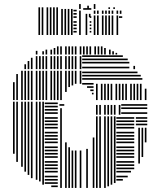

<svg xmlns="http://www.w3.org/2000/svg" viewBox="-20 -924 782 944"><path d="M52 -168H44V-424H52ZM68 -128H60V-424H68ZM92 -104H84V-424H92ZM108 -80H100V-424H108ZM124 -64H116V-424H124ZM140 -48H132V-424H140ZM164 -40H156V-424H164ZM180 -32H172V-424H180ZM196 -16H188V-424H196ZM264 -4H232V-12H264ZM264 -20H200V-28H264ZM264 -36H200V-44H264ZM264 -52H200V-60H264ZM264 -76H200V-84H264ZM264 -92H200V-100H264ZM264 -108H200V-116H264ZM264 -124H200V-132H264ZM264 -148H200V-156H264ZM264 -164H200V-172H264ZM264 -180H200V-188H264ZM264 -196H200V-204H264ZM264 -220H200V-228H264ZM264 -236H200V-244H264ZM264 -252H200V-260H264ZM264 -268H200V-276H264ZM264 -292H200V-300H264ZM264 -308H200V-316H264ZM264 -324H200V-332H264ZM264 -340H200V-348H264ZM264 -364H200V-372H264ZM264 -380H200V-388H264ZM264 -396H200V-404H264ZM264 -412H200V-420H264ZM284 0H276V-392H284ZM308 0H300V-224H308ZM324 0H316V-200H324ZM340 0H332V-184H340ZM356 0H348V-184H356ZM380 0H372V-184H380ZM296 -404H272V-412H296ZM412 0H404V-192H412ZM444 0H436V-248H444ZM460 0H452V-352H460ZM476 0H468V-352H476ZM500 0H492V-352H500ZM516 -8H508V-352H516ZM532 -16H524V-352H532ZM548 -24H540V-352H548ZM584 -36H552V-44H584ZM608 -52H552V-60H608ZM624 -76H552V-84H624ZM640 -92H552V-100H640ZM640 -108H552V-116H640ZM640 -124H552V-132H640ZM640 -148H552V-156H640ZM640 -164H552V-172H640ZM640 -180H552V-188H640ZM640 -196H552V-204H640ZM640 -220H552V-228H640ZM640 -236H552V-244H640ZM640 -252H552V-260H640ZM640 -268H552V-276H640ZM640 -292H552V-300H640ZM640 -308H552V-316H640ZM640 -324H552V-332H640ZM640 -340H552V-348H640ZM668 -120H660V-296H668ZM684 -152H676V-296H684ZM700 -224H692V-296H700ZM704 -308H648V-316H704ZM704 -324H648V-332H704ZM704 -340H648V-348H704ZM460 -360H452V-408H460ZM476 -360H468V-408H476ZM500 -360H492V-408H500ZM516 -360H508V-408H516ZM532 -360H524V-408H532ZM548 -360H540V-408H548ZM572 -360H564V-408H572ZM704 -364H576V-372H704ZM704 -388H576V-396H704ZM704 -404H576V-412H704ZM52 -432H44V-520H52ZM68 -432H60V-560H68ZM92 -432H84V-576H92ZM108 -432H100V-576H108ZM124 -432H116V-576H124ZM140 -432H132V-576H140ZM164 -432H156V-576H164ZM180 -432H172V-576H180ZM196 -432H188V-576H196ZM212 -432H204V-576H212ZM236 -432H228V-576H236ZM252 -432H244V-576H252ZM268 -432H260V-576H268ZM284 -432H276V-576H284ZM308 -472H300V-576H308ZM324 -496H316V-576H324ZM340 -504H332V-576H340ZM356 -512H348V-576H356ZM380 -512H372V-576H380ZM440 -460H432V-468H440ZM440 -476H424V-484H440ZM440 -492H408V-500H440ZM440 -508H384V-516H440ZM440 -532H384V-540H440ZM440 -548H384V-556H440ZM440 -564H384V-572H440ZM460 -432H452V-512H460ZM484 -432H476V-512H484ZM500 -432H492V-512H500ZM516 -432H508V-512H516ZM532 -432H524V-512H532ZM556 -432H548V-512H556ZM572 -432H564V-512H572ZM588 -432H580V-512H588ZM604 -432H596V-512H604ZM628 -432H620V-512H628ZM644 -432H636V-512H644ZM660 -432H652V-512H660ZM676 -432H668V-512H676ZM700 -432H692V-488H700ZM680 -532H440V-540H680ZM672 -548H440V-556H672ZM656 -564H440V-572H656ZM108 -584H100V-608H108ZM124 -584H116V-624H124ZM140 -584H132V-640H140ZM164 -584H156V-648H164ZM180 -584H172V-648H180ZM196 -584H188V-648H196ZM212 -584H204V-648H212ZM236 -584H228V-648H236ZM252 -584H244V-648H252ZM268 -584H260V-648H268ZM284 -584H276V-648H284ZM308 -584H300V-648H308ZM324 -584H316V-648H324ZM340 -584H332V-648H340ZM356 -584H348V-648H356ZM380 -584H372V-648H380ZM616 -588H384V-596H616ZM616 -612H384V-620H616ZM608 -628H384V-636H608ZM584 -644H384V-652H584ZM644 -584H636V-600H644ZM164 -656H156V-674H164ZM196 -656H188V-672H196ZM212 -656H204V-680H212ZM236 -656H228V-680H236ZM252 -656H244V-688H252ZM268 -656H260V-696H268ZM284 -656H276V-696H284ZM308 -656H300V-696H308ZM324 -656H316V-696H324ZM340 -656H332V-696H340ZM356 -656H348V-696H356ZM380 -656H372V-696H380ZM396 -656H388V-696H396ZM412 -656H404V-696H412ZM428 -656H420V-696H428ZM452 -656H444V-696H452ZM468 -656H460V-696H468ZM484 -656H476V-696H484ZM500 -656H492V-688H500ZM524 -656H516V-680H524ZM540 -656H532V-672H540ZM556 -656H548V-664H556ZM177 -752H169V-880H177ZM193 -752H185V-880H193ZM217 -752H209V-880H217ZM233 -752H225V-880H233ZM249 -752H241V-880H249ZM265 -752H257V-880H265ZM289 -752H281V-880H289ZM305 -752H297V-880H305ZM321 -752H313V-880H321ZM337 -752H329V-880H337ZM357 -764H341V-772H357ZM357 -780H341V-788H357ZM357 -796H341V-804H357ZM357 -812H341V-820H357ZM357 -836H341V-844H357ZM357 -852H341V-860H357ZM357 -868H341V-876H357ZM377 -752H369V-872H377ZM409 -752H401V-840H409ZM429 -764H421V-772H429ZM429 -780H421V-788H429ZM429 -796H421V-804H429ZM429 -812H421V-820H429ZM429 -836H421V-844H429ZM409 -840H401V-856H409ZM425 -840H417V-856H425ZM429 -876H389V-884H429ZM449 -752H441V-824H449ZM465 -752H457V-824H465ZM489 -752H481V-824H489ZM505 -752H497V-824H505ZM521 -752H513V-824H521ZM537 -752H529V-824H537ZM561 -752H553V-824H561ZM449 -824H441V-848H449ZM465 -824H457V-848H465ZM489 -824H481V-848H489ZM505 -824H497V-848H505ZM521 -824H513V-848H521ZM537 -824H529V-848H537ZM561 -824H553V-848H561ZM581 -836H565V-844H581ZM449 -856H441V-872H449ZM465 -856H457V-872H465ZM489 -856H481V-872H489ZM505 -856H497V-872H505ZM521 -856H513V-872H521ZM537 -856H529V-872H537ZM561 -856H553V-872H561ZM577 -856H569V-872H577ZM177 -880H169V-888H177ZM193 -880H185V-888H193ZM217 -880H209V-888H217ZM233 -880H225V-888H233ZM249 -880H241V-888H249ZM265 -880H257V-888H265ZM377 -880H369V-904H377ZM417 -880H409V-896H417ZM449 -880H441V-904H449ZM521 -880H513V-888H521ZM545 -880H537V-888H545Z"/></svg>

Font: Rubik Lines
Style: Regular
Weight: 400
Designer: Hubert and Fischer, NaN
Foundry: Hubert and Fischer, NaN
Version: Version 2.201